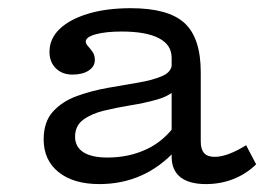

<svg xmlns="http://www.w3.org/2000/svg" viewBox="-20 -447 696 478"><path d="M407.3 -206.5V-303.2Q407.3 -335.5 375.4 -352Q343.5 -368.5 283.1 -368.5Q243.5 -368.5 218.5 -361.7Q193.5 -354.8 193.5 -343.5Q193.5 -337.9 199.2 -331.9Q204.8 -325.8 210.5 -317.7Q216.1 -309.7 216.1 -297.6Q216.1 -281.5 200.8 -271.4Q185.5 -261.3 160.5 -261.3Q134.7 -261.3 119 -277Q103.2 -292.7 103.2 -317.7Q103.2 -350.8 128.6 -375Q154 -399.2 199.6 -412.9Q245.2 -426.6 305.6 -426.6Q399.2 -426.6 439.5 -389.5Q479.8 -352.4 479.8 -266.9V-206.5ZM227.4 11.3Q162.9 11.3 125.8 -18.5Q88.7 -48.4 88.7 -100Q88.7 -143.5 111.7 -169Q134.7 -194.4 171 -207.7Q207.3 -221 248 -228.2Q288.7 -235.5 325 -241.5Q361.3 -247.6 384.7 -258.1Q408.1 -268.5 408.1 -289.5L416.9 -223.4Q400 -207.3 369.8 -198.8Q339.5 -190.3 304.4 -184.7Q269.4 -179 238.3 -171.4Q207.3 -163.7 187.1 -148.8Q166.9 -133.9 166.9 -106.5Q166.9 -81.5 187.5 -68.1Q208.1 -54.8 247.6 -54.8Q300.8 -54.8 344.8 -75.4Q388.7 -96 417.7 -137.9L418.5 -74.2Q379.8 -31.5 331.9 -10.1Q283.9 11.3 227.4 11.3ZM479.8 -94.4Q479.8 -75 488.3 -65.7Q496.8 -56.5 514.5 -56.5Q530.6 -56.5 550.8 -64.1Q571 -71.8 592.7 -85.5L617.7 -37.9Q592.7 -13.7 560.9 -1.2Q529 11.3 492.7 11.3Q450.8 11.3 429 -6Q407.3 -23.4 407.3 -57.3V-206.5H479.8Z"/></svg>

Font: Playfair 5pt SemiExpanded Light
Style: Regular
Weight: 300
Width: 6
Designer: Claus Eggers Sørensen
Foundry: Claus Eggers Sørensen
Version: Version 2.203